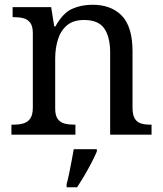

<svg xmlns="http://www.w3.org/2000/svg" viewBox="-20 -566 685 807"><path d="M28 0V-42H36Q59 -42 77.5 -47Q96 -52 107 -67.5Q118 -83 118 -114V-426Q118 -456 107 -470.5Q96 -485 78 -489.5Q60 -494 38 -494H33V-536H195L208 -455H213Q244 -511 282.5 -528.5Q321 -546 369 -546Q448 -546 492.5 -499.5Q537 -453 537 -350V-114Q537 -83 546.5 -67.5Q556 -52 573 -47Q590 -42 612 -42H617V0H443V-345Q443 -410 418.5 -446Q394 -482 333 -482Q288 -482 261.5 -459.5Q235 -437 223.5 -400Q212 -363 212 -320V-109Q212 -80 223 -65.5Q234 -51 252 -46.5Q270 -42 292 -42H297V0ZM260 208Q266 186 271 161Q276 136 281 110.5Q286 85 290 61H387V71Q378 92 364 119Q350 146 334 173Q318 200 304 221H260Z"/></svg>

Font: Noto Serif Telugu
Style: Regular
Weight: 400
Designer: Jelle Bosma - Monotype Design Team
Foundry: Monotype Imaging Inc.
Version: Version 2.003